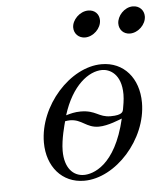

<svg xmlns="http://www.w3.org/2000/svg" viewBox="-50 -703 649 759"><g transform="rotate(-5 274.5 -324.0)"><path d="M442 -596C442 -572 459 -553 485 -553C517 -553 549 -583 549 -616C549 -640 531 -659 505 -659C471 -659 442 -626 442 -596ZM263 -596C263 -572 281 -553 307 -553C339 -553 371 -583 371 -616C371 -640 354 -658 328 -658C294 -658 263 -626 263 -596ZM108 -153C108 -58 166 11 254 11C379 11 508 -131 508 -277C508 -374 450 -442 362 -442C237 -442 108 -299 108 -153ZM179 -114C179 -160 196 -219 199 -230C206 -231 212 -232 218 -232C266 -232 280 -197 330 -197C367 -197 414 -218 423 -221C380 -36 289 -12 255 -12C212 -12 179 -46 179 -114ZM205 -253C241 -369 309 -419 362 -419C392 -419 438 -397 438 -316C438 -293 433 -269 431 -257C429 -250 430 -234 380 -234C332 -234 324 -263 263 -263C240 -263 222 -258 205 -253Z"/></g></svg>

Font: CMU Serif
Style: Italic
Weight: 500
Italic angle: -14.04°
Version: Version 0.7.0